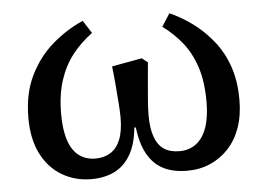

<svg xmlns="http://www.w3.org/2000/svg" viewBox="-43 -561 870 629"><g transform="rotate(-5 392.0 -246.5)"><path d="M233 13Q181 13 138 -12Q95 -37 70 -85.5Q45 -134 45 -205Q45 -284 73.5 -342.5Q102 -401 148.5 -441.5Q195 -482 250 -506L277 -464Q239 -436 211.5 -401Q184 -366 168.5 -318.5Q153 -271 153 -208Q153 -156 164.5 -121.5Q176 -87 198.5 -70Q221 -53 253 -53Q281 -53 302 -66Q323 -79 334.5 -107Q346 -135 346 -180Q346 -199 344 -224.5Q342 -250 339.5 -282Q337 -314 333 -349L432 -367L451 -352Q448 -318 445 -285.5Q442 -253 440 -225.5Q438 -198 438 -179Q438 -136 448 -108Q458 -80 478 -66.5Q498 -53 529 -53Q561 -53 584 -70.5Q607 -88 619 -122Q631 -156 631 -207Q631 -273 615.5 -320.5Q600 -368 572.5 -402.5Q545 -437 508 -464L535 -506Q574 -489 610.5 -462Q647 -435 676.5 -398Q706 -361 722.5 -313Q739 -265 739 -204Q739 -153 725 -113Q711 -73 685 -45Q659 -17 624.5 -2Q590 13 549 13Q503 13 470.5 -3.5Q438 -20 418.5 -55Q399 -90 393 -143H388Q383 -89 363 -54.5Q343 -20 310.5 -3.5Q278 13 233 13Z"/></g></svg>

Font: Source Serif 4 Medium
Style: Regular
Weight: 500
Designer: Frank Grießhammer
Foundry: Adobe Systems Incorporated
Version: Version 4.004;hotconv 1.0.116;makeotfexe 2.5.65601